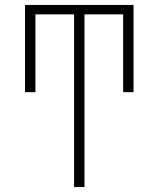

<svg xmlns="http://www.w3.org/2000/svg" viewBox="-20 -540 640 775"><path d="M279 215V-482H123V-168H81V-520H519V-168H477V-482H321V215Z"/></svg>

Font: Iosevka SS04 XLt Ex
Style: Regular
Weight: 200
Width: 7
Monospace: yes
Designer: Belleve Invis
Foundry: Belleve Invis
Version: Version 19.0.0; ttfautohint (v1.8.4)